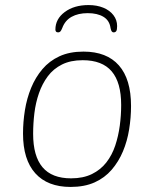

<svg xmlns="http://www.w3.org/2000/svg" viewBox="-20 -733 609 759"><path d="M259 6Q168 6 119.5 -48Q71 -102 71 -205Q71 -251 78.5 -297.5Q86 -344 103 -385.5Q120 -427 147.5 -459.5Q175 -492 215 -510.5Q255 -529 310 -529Q402 -529 450 -474.5Q498 -420 498 -314Q498 -268 490.5 -221.5Q483 -175 466 -134.5Q449 -94 421.5 -62Q394 -30 354 -12Q314 6 259 6ZM261 -28Q309 -28 343.5 -45Q378 -62 400.5 -91Q423 -120 435.5 -157.5Q448 -195 453.5 -236Q459 -277 459 -318Q459 -407 421.5 -451Q384 -495 307 -495Q259 -495 225 -478Q191 -461 169 -431.5Q147 -402 134 -364.5Q121 -327 116 -286Q111 -245 111 -204Q111 -116 148 -72Q185 -28 261 -28ZM330 -713Q363 -713 388.5 -702.5Q414 -692 428.5 -673Q443 -654 443 -630Q443 -615 439.5 -610Q436 -605 429 -605Q425 -605 422 -608.5Q419 -612 417 -622Q413 -652 389 -666.5Q365 -681 327 -681Q289 -681 263 -666.5Q237 -652 226 -622Q222 -612 218.5 -608.5Q215 -605 210 -605Q204 -605 201.5 -608Q199 -611 199 -616Q199 -658 236 -685.5Q273 -713 330 -713Z"/></svg>

Font: Asap Thin
Style: Italic
Weight: 250
Italic angle: -6°
Designer: Pablo Cosgaya
Foundry: Omnibus-Type
Version: Version 3.001